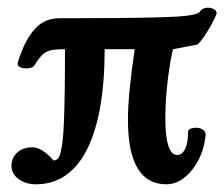

<svg xmlns="http://www.w3.org/2000/svg" viewBox="-20 -459 583 499"><path d="M429.7 -331.1Q426.8 -320.8 423.3 -301Q419.9 -281.2 416.7 -256.8Q413.6 -232.4 411.6 -205.3Q409.7 -178.2 409.7 -152.8Q409.7 -132.8 411.1 -115.2Q412.6 -97.7 416.3 -84.5Q419.9 -71.3 425.8 -63.7Q431.6 -56.2 440.4 -56.2Q453.6 -56.2 461.2 -72Q468.8 -87.9 468.8 -116.2Q468.8 -121.6 474.9 -124.3Q481 -127 489.3 -127Q499 -127 506.8 -122.3Q514.6 -117.7 514.6 -107.4Q514.6 -105 513.2 -99.6Q510.7 -78.1 502 -56.6Q493.2 -35.2 479.7 -18.1Q466.3 -1 449.2 9.5Q432.1 20 412.6 20Q312.5 20 312.5 -147.5Q312.5 -182.6 317.4 -231Q322.3 -279.3 330.1 -331.1H252Q252 -245.6 240.2 -179.9Q228.5 -114.3 205.8 -69.8Q183.1 -25.4 149.9 -2.7Q116.7 20 73.2 20Q60.1 20 48.6 16.4Q37.1 12.7 28.3 6.3Q19.5 0 14.6 -8.8Q9.8 -17.6 9.8 -28.3Q9.8 -48.8 24.7 -62.5Q39.6 -76.2 64.5 -76.2Q75.7 -76.2 89.1 -68.4Q102.5 -60.5 119.1 -42Q125 -42 129.4 -45.9Q133.8 -49.8 137 -61Q140.1 -72.3 142.6 -92.3Q145 -112.3 146.2 -144.3Q147.5 -176.3 148.2 -222.2Q148.9 -268.1 148.9 -331.1H144.5Q127.9 -331.1 117.2 -329.3Q106.4 -327.6 98.6 -323Q90.8 -318.4 84.2 -310.3Q77.6 -302.2 69.3 -289.1Q66.9 -284.7 60.5 -283Q54.2 -281.2 47.9 -281.2Q39.6 -281.2 32.7 -284.2Q25.9 -287.1 25.9 -293.5Q25.9 -297.4 30.5 -310.1Q35.2 -322.8 42 -339.4Q59.6 -376 81.3 -393.8Q103 -411.6 134.8 -411.6Q219.2 -411.6 278.8 -412.1Q338.4 -412.6 378.2 -413.6Q418 -414.6 441.4 -416Q464.8 -417.5 477.5 -419.9Q490.2 -422.4 494.9 -425Q499.5 -427.7 502 -431.6Q504.9 -435.5 510 -437.3Q515.1 -439 520 -439Q528.8 -439 535.9 -435.1Q543 -431.2 543 -424.3Q543 -422.4 538.1 -412.1Q533.2 -401.9 525.9 -388.9Q518.6 -376 509.8 -363Q501 -350.1 493.2 -343.3Z"/></svg>

Font: XB Niloofar
Style: Bold
Weight: 700
Designer: Behnam
Foundry: Irmug
Version: Version 7.201 2008